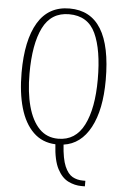

<svg xmlns="http://www.w3.org/2000/svg" viewBox="-62 -769 668 1034"><g transform="rotate(5 272.0 -251.5)"><path d="M418 222Q382 222 347 205Q312 188 288 142.5Q264 97 259 10Q187 7 139 -40Q91 -87 67.5 -168.5Q44 -250 44 -359Q44 -534 101 -629.5Q158 -725 272 -725Q499 -725 499 -358Q499 -197 447.5 -101Q396 -5 303 8Q308 85 325 124.5Q342 164 367 178Q392 192 424 192H437V222ZM271 -21Q365 -21 410.5 -111Q456 -201 456 -358Q456 -517 415 -605.5Q374 -694 272 -694Q175 -694 131 -605.5Q87 -517 87 -358Q87 -256 107.5 -180.5Q128 -105 168.5 -63Q209 -21 271 -21Z"/></g></svg>

Font: Noto Serif Hebrew ExtraCondensed ExtraLight
Style: Regular
Weight: 200
Width: 2
Designer: Monotype Design Team
Foundry: Monotype Imaging Inc.
Version: Version 2.004; ttfautohint (v1.8.4.7-5d5b)